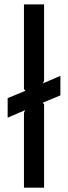

<svg xmlns="http://www.w3.org/2000/svg" viewBox="-20 -860 312 880"><path d="M256.8 -512.2V-422.9L175.8 -389.2L182.1 -381.8V0H89.8V-342.8L95.2 -355L15.1 -320.8V-410.2L96.2 -443.8L89.8 -452.1V-839.8H182.1V-491.2L176.8 -478Z"/></svg>

Font: Sinkin Sans 400 Regular
Style: Regular
Weight: 400
Designer: Keith Bates
Foundry: K-Type
Version: Sinkin Sans (version 1.0)  by Keith Bates   •   © 2014   www